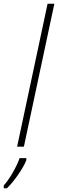

<svg xmlns="http://www.w3.org/2000/svg" viewBox="-87 -780 309 1021"><path d="M4 0H40L202 -760H166ZM-67 206V221H-50C-13 186 37 114 53 72V61H17C3 105 -40 178 -67 206Z"/></svg>

Font: Noto Sans ExtraCondensed ExtraLight
Style: Italic
Weight: 200
Width: 2
Italic angle: -12°
Designer: Monotype Design Team
Foundry: Monotype Imaging Inc.
Version: Version 2.013